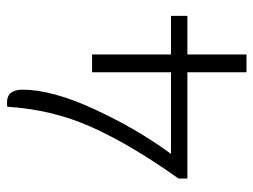

<svg xmlns="http://www.w3.org/2000/svg" viewBox="-110 -632 741 562"><g transform="rotate(-90 261.0 -350.5)"><path d="M331 -173H20V-199Q120 -340 171 -454.5Q222 -569 230 -700Q235 -701 243 -701Q280 -701 280 -655Q280 -569 222.5 -444.5Q165 -320 92 -221H331V-452H383V-221H496V-173H383V0H331Z"/></g></svg>

Font: Krub Light
Style: Regular
Weight: 300
Designer: Ekaluck Peanpanawate
Foundry: Cadson Demak Co.,Ltd.
Version: Version 1.000; ttfautohint (v1.6)